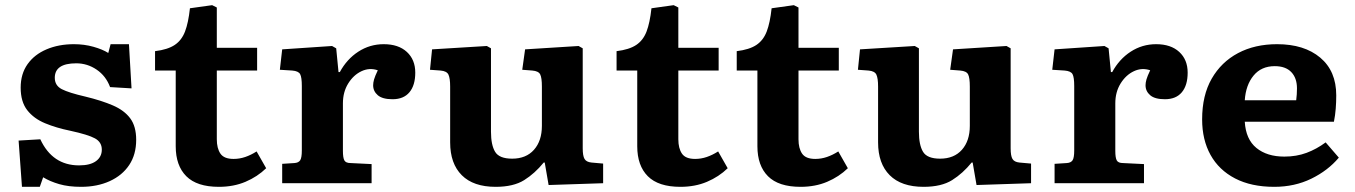

<svg xmlns="http://www.w3.org/2000/svg" viewBox="-20 -709 5244 743"><path d="M65 14 52 -165 136 -170Q183 -69 286 -69Q329 -69 351.5 -85.5Q374 -102 374 -130Q374 -159 347.5 -173.5Q321 -188 252 -203Q198 -214 154.5 -232Q111 -250 85.5 -282.5Q60 -315 60 -370Q60 -423 86.5 -460.5Q113 -498 160 -518Q207 -538 266 -538Q306 -538 341.5 -528Q377 -518 399 -504L408 -538H479L489 -367L406 -372Q390 -415 354 -439.5Q318 -464 275 -464Q192 -464 192 -408Q192 -378 219 -364Q246 -350 311 -335Q373 -320 417 -301Q461 -282 484 -251Q507 -220 507 -168Q507 -111 480 -70.5Q453 -30 404.5 -8Q356 14 294 14Q245 14 209 3.5Q173 -7 147 -23L134 14Z M827 14Q742 14 701 -27Q660 -68 660 -143V-436H580V-511Q629 -517 656 -535Q683 -553 696 -587Q709 -621 715 -677L801 -689L819 -680V-524H975V-436H819V-170Q819 -135 833 -114.5Q847 -94 884 -94Q907 -94 929 -101.5Q951 -109 973 -123L1010 -58Q976 -25 930 -5.5Q884 14 827 14Z M1072 0V-75L1119 -78Q1135 -79 1141.5 -88.5Q1148 -98 1148 -127V-376Q1148 -410 1141.5 -422Q1135 -434 1111 -436L1063 -439L1072 -518L1265 -531L1281 -522L1290 -430H1295Q1322 -480 1366.5 -509Q1411 -538 1465 -538Q1522 -538 1554.5 -508Q1587 -478 1587 -428Q1587 -379 1564.5 -352Q1542 -325 1499 -325Q1460 -325 1442 -340.5Q1424 -356 1424 -379Q1424 -389 1427.5 -401.5Q1431 -414 1442 -437Q1410 -448 1379 -433.5Q1348 -419 1327.5 -386Q1307 -353 1307 -309V-125Q1307 -99 1312.5 -88.5Q1318 -78 1337 -78L1418 -74V0Z M1898 14Q1812 14 1767 -31Q1722 -76 1722 -158V-374Q1722 -406 1715.5 -420Q1709 -434 1685 -436L1644 -439L1652 -518L1864 -531L1880 -522V-199Q1880 -148 1896 -121.5Q1912 -95 1962 -95Q2016 -95 2046.5 -129.5Q2077 -164 2077 -222V-374Q2077 -408 2070.5 -421Q2064 -434 2040 -436L2001 -439L2012 -518L2219 -531L2235 -522V-135Q2235 -106 2242 -94Q2249 -82 2269 -80L2314 -76V0L2103 7L2088 -80H2084Q2050 -38 2008.5 -12Q1967 14 1898 14Z M2613 14Q2528 14 2487 -27Q2446 -68 2446 -143V-436H2366V-511Q2415 -517 2442 -535Q2469 -553 2482 -587Q2495 -621 2501 -677L2587 -689L2605 -680V-524H2761V-436H2605V-170Q2605 -135 2619 -114.5Q2633 -94 2670 -94Q2693 -94 2715 -101.5Q2737 -109 2759 -123L2796 -58Q2762 -25 2716 -5.5Q2670 14 2613 14Z M3078 14Q2993 14 2952 -27Q2911 -68 2911 -143V-436H2831V-511Q2880 -517 2907 -535Q2934 -553 2947 -587Q2960 -621 2966 -677L3052 -689L3070 -680V-524H3226V-436H3070V-170Q3070 -135 3084 -114.5Q3098 -94 3135 -94Q3158 -94 3180 -101.5Q3202 -109 3224 -123L3261 -58Q3227 -25 3181 -5.5Q3135 14 3078 14Z M3554 14Q3468 14 3423 -31Q3378 -76 3378 -158V-374Q3378 -406 3371.5 -420Q3365 -434 3341 -436L3300 -439L3308 -518L3520 -531L3536 -522V-199Q3536 -148 3552 -121.5Q3568 -95 3618 -95Q3672 -95 3702.5 -129.5Q3733 -164 3733 -222V-374Q3733 -408 3726.5 -421Q3720 -434 3696 -436L3657 -439L3668 -518L3875 -531L3891 -522V-135Q3891 -106 3898 -94Q3905 -82 3925 -80L3970 -76V0L3759 7L3744 -80H3740Q3706 -38 3664.5 -12Q3623 14 3554 14Z M4061 0V-75L4108 -78Q4124 -79 4130.5 -88.5Q4137 -98 4137 -127V-376Q4137 -410 4130.5 -422Q4124 -434 4100 -436L4052 -439L4061 -518L4254 -531L4270 -522L4279 -430H4284Q4311 -480 4355.5 -509Q4400 -538 4454 -538Q4511 -538 4543.5 -508Q4576 -478 4576 -428Q4576 -379 4553.5 -352Q4531 -325 4488 -325Q4449 -325 4431 -340.5Q4413 -356 4413 -379Q4413 -389 4416.5 -401.5Q4420 -414 4431 -437Q4399 -448 4368 -433.5Q4337 -419 4316.5 -386Q4296 -353 4296 -309V-125Q4296 -99 4301.5 -88.5Q4307 -78 4326 -78L4407 -74V0Z M4911 14Q4822 14 4759.5 -18.5Q4697 -51 4664.5 -109.5Q4632 -168 4632 -247Q4632 -340 4669 -404.5Q4706 -469 4771 -503.5Q4836 -538 4922 -538Q5027 -538 5089 -486Q5151 -434 5151 -340Q5151 -314 5149 -288.5Q5147 -263 5142 -238H4797Q4801 -170 4842 -136.5Q4883 -103 4950 -103Q4997 -103 5036 -117.5Q5075 -132 5110 -158L5161 -99Q5119 -49 5054.5 -17.5Q4990 14 4911 14ZM4797 -321H4996Q4999 -344 4999 -367Q4999 -407 4977 -430Q4955 -453 4913 -453Q4861 -453 4831 -416.5Q4801 -380 4797 -321Z"/></svg>

Font: Literata 7pt
Style: Bold
Weight: 700
Designer: Latin by Veronika Burian and Jose Scaglione. Greek by Irene Vlachou. Cyrillic by Vera Evstafieva.
Foundry: TypeTogether
Version: Version 3.002